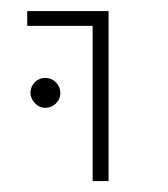

<svg xmlns="http://www.w3.org/2000/svg" viewBox="-20 -585 305 348"><path d="M147.9 -256.8V-538.1H29.3V-564.9H176.8V-256.8ZM62 -389.6Q50.8 -389.6 43 -398.4Q35.2 -407.2 35.2 -416.5Q35.2 -427.7 43 -435.8Q50.8 -443.8 62 -443.8Q73.2 -443.8 81.3 -435.8Q89.4 -427.7 89.4 -416.5Q89.4 -405.3 81.3 -397.5Q73.2 -389.6 62 -389.6Z"/></svg>

Font: Heebo Thin
Style: Regular
Weight: 250
Designer: Oded Ezer
Foundry: Ezer Type House
Version: Version 3.100